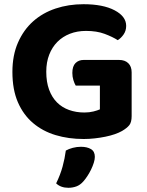

<svg xmlns="http://www.w3.org/2000/svg" viewBox="-20 -644 699 913"><path d="M606 -92Q606 -63 595 -49Q584 -35 560 -21Q546 -13 526 -6Q506 1 481.5 6Q457 11 430.5 14Q404 17 378 17Q306 17 244.5 -1.5Q183 -20 137 -59Q91 -98 65 -158Q39 -218 39 -302Q39 -381 65.5 -441.5Q92 -502 137.5 -542.5Q183 -583 244.5 -603.5Q306 -624 377 -624Q470 -624 525 -595Q580 -566 580 -521Q580 -498 568 -480.5Q556 -463 540 -453Q515 -469 477.5 -483Q440 -497 389 -497Q347 -497 312.5 -483.5Q278 -470 253 -445Q228 -420 214 -384Q200 -348 200 -303Q200 -254 213.5 -217.5Q227 -181 251 -157Q275 -133 308.5 -121Q342 -109 381 -109Q405 -109 424.5 -114Q444 -119 455 -124V-237H340Q334 -247 329 -263Q324 -279 324 -297Q324 -329 339 -344Q354 -359 378 -359H546Q574 -359 590 -343.5Q606 -328 606 -300ZM376 219Q361 236 343 242.5Q325 249 305 249Q269 249 247 228Q267 187 277.5 148.5Q288 110 293 72Q307 64 326 59Q345 54 365 54Q394 54 412.5 65Q431 76 431 102Q431 114 426 130Q421 146 413 162.5Q405 179 395 194Q385 209 376 219Z"/></svg>

Font: Baloo Bhai 2
Style: Bold
Weight: 700
Designer: Supriya Tembe, Noopur Datye and Ek Type
Foundry: Ek Type
Version: Version 1.640;PS 1.000;hotconv 16.6.51;makeotf.lib2.5.65220;